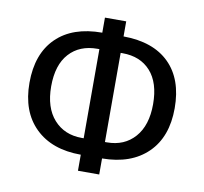

<svg xmlns="http://www.w3.org/2000/svg" viewBox="-84 -840 1015 955"><g transform="rotate(10 423.5 -362.5)"><path d="M370.1 24.4V-56.6Q223.6 -56.6 140.1 -138.2Q56.6 -219.7 56.6 -365.2Q56.6 -511.7 138.7 -592.3Q220.7 -672.9 370.1 -672.9V-749H477.5V-672.9Q627.9 -671.9 709 -591.8Q790 -511.7 790 -365.2Q790 -219.7 707 -138.7Q624 -57.6 477.5 -56.6V24.4ZM166 -366.2Q166 -258.8 219.2 -199.2Q272.5 -139.6 360.4 -139.6H370.1V-589.8H360.4Q270.5 -589.8 218.3 -532.2Q166 -474.6 166 -366.2ZM477.5 -139.6H487.3Q575.2 -139.6 627.9 -199.2Q680.7 -258.8 680.7 -366.2Q680.7 -474.6 628.9 -532.2Q577.1 -589.8 487.3 -589.8H477.5Z"/></g></svg>

Font: Min Sans Medium
Style: Regular
Weight: 500
Designer: Jinseong-Kim, NotoSansCJK, Nunito
Foundry: Jinseong-Kim
Version: Version 1.400;Glyphs 3.1.2 (3151)